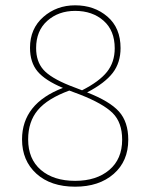

<svg xmlns="http://www.w3.org/2000/svg" viewBox="-20 -693 566 723"><path d="M308 -345Q393 -312 428 -273Q463 -234 463 -167Q463 -86 408 -38Q353 10 263 10Q171 10 117 -39Q63 -88 63 -168Q63 -303 217 -362Q150 -390 121.5 -424Q93 -458 93 -513Q93 -585 143 -629Q193 -673 263 -673Q335 -673 384.5 -630.5Q434 -588 434 -512Q434 -457 404.5 -418.5Q375 -380 308 -345ZM116 -512Q116 -462 143 -431Q170 -400 242 -371L289 -353Q354 -386 383 -422.5Q412 -459 412 -511Q412 -578 370 -615Q328 -652 263 -652Q200 -652 158 -614.5Q116 -577 116 -512ZM263 -12Q343 -12 391.5 -53Q440 -94 440 -167Q440 -232 404 -267.5Q368 -303 281 -337L241 -352Q159 -322 122.5 -278.5Q86 -235 86 -168Q86 -94 134 -53Q182 -12 263 -12Z"/></svg>

Font: FiraGO Thin
Style: Regular
Weight: 100
Designer: bBox Type
Foundry: bBox Type GmbH
Version: Version 1.001;PS 001.001;hotconv 1.0.88;makeotf.lib2.5.64775